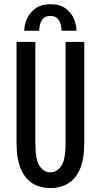

<svg xmlns="http://www.w3.org/2000/svg" viewBox="-20 -904 490 934"><path d="M225 11Q178.5 11 141.2 -10.2Q104 -31.5 82.2 -80Q60.5 -128.5 60.5 -210V-700H152V-208Q152 -125 173.2 -95.2Q194.5 -65.5 225 -65.5Q255.5 -65.5 277.2 -95.2Q299 -125 299 -208V-700H390V-210Q390 -128.5 368.2 -80Q346.5 -31.5 309 -10.2Q271.5 11 225 11ZM226 -883.5Q271.5 -883.5 299.2 -862.8Q327 -842 339.5 -812.2Q352 -782.5 352 -754.5H279.5Q279.5 -766 275.8 -783Q272 -800 260.2 -813.2Q248.5 -826.5 225 -826.5Q201 -826.5 189.5 -813.2Q178 -800 174.2 -783Q170.5 -766 170.5 -754.5H98Q98 -782.5 111 -812.2Q124 -842 152.2 -862.8Q180.5 -883.5 226 -883.5Z"/></svg>

Font: Trispace Condensed
Style: Regular
Weight: 400
Width: 3
Designer: Tyler Finck
Foundry: Etcetera Type Company
Version: Version 1.210; ttfautohint (v1.8.3)